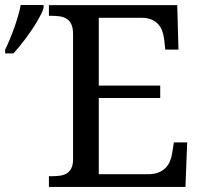

<svg xmlns="http://www.w3.org/2000/svg" viewBox="-73 -734 797 754"><path d="M314.9 -49.8H507.8Q531.7 -49.8 548.6 -56.4Q565.4 -63 576.7 -74.2Q587.9 -85.4 594.2 -100.3Q600.6 -115.2 603 -131.8L609.9 -174.8H662.1L655.3 0H119.1V-42H131.8Q148.4 -42 163.3 -44.2Q178.2 -46.4 189.5 -53.2Q200.7 -60.1 207.3 -73.5Q213.9 -86.9 213.9 -108.9V-600.1Q213.9 -623.5 207.5 -637.7Q201.2 -651.9 189.9 -659.4Q178.7 -667 163.8 -669.4Q148.9 -671.9 131.8 -671.9H119.1V-713.9H623L627.9 -539.1H576.2L571.3 -582Q569.3 -598.6 563.7 -613.5Q558.1 -628.4 547.6 -639.6Q537.1 -650.9 521.2 -657.5Q505.4 -664.1 482.9 -664.1H314.9V-397.9H556.2V-349.1H314.9ZM-52.7 -539.6Q-44.4 -555.7 -35.2 -577.9Q-25.9 -600.1 -17.3 -624Q-8.8 -647.9 -2 -671.6Q4.9 -695.3 8.3 -714.4H98.1V-702.6Q95.7 -692.9 88.9 -679.2Q82 -665.5 72.5 -649.4Q63 -633.3 51.3 -616Q39.6 -598.6 27.1 -582Q14.6 -565.4 2.4 -550.5Q-9.8 -535.6 -20 -524.4H-52.7Z"/></svg>

Font: Noto Serif
Style: Regular
Weight: 400
Designer: Monotype Design team
Foundry: Monotype Imaging Inc.
Version: Version 1.02